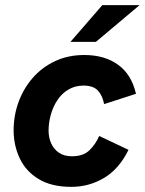

<svg xmlns="http://www.w3.org/2000/svg" viewBox="-20 -717 564 747"><path d="M258 10Q180 10 130 -20.5Q80 -51 56.5 -101.5Q33 -152 33 -210Q33 -267 52 -319.5Q71 -372 107 -413.5Q143 -455 194 -479Q245 -503 308 -503Q387 -503 439.5 -465Q492 -427 509 -352L385 -312Q379 -345 361 -364.5Q343 -384 305 -384Q272 -384 246 -368.5Q220 -353 203 -327Q186 -301 177.5 -270Q169 -239 169 -209Q169 -182 179 -159.5Q189 -137 209 -123Q229 -109 260 -109Q303 -109 327 -131.5Q351 -154 366 -188L480 -134Q443 -59 384.5 -24.5Q326 10 258 10ZM254 -554 378 -697H523L353 -554Z"/></svg>

Font: Hanken Grotesk ExtraBold
Style: Italic
Weight: 800
Italic angle: -8°
Designer: Alfredo Marco Pradil
Foundry: Hanken Design Co.
Version: Version 3.013